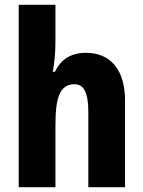

<svg xmlns="http://www.w3.org/2000/svg" viewBox="-20 -780 597 800"><path d="M211 -612V-760H58V0H211V-256C211 -372 228 -429 291 -429C330 -429 348 -392 348 -315V0H501V-360C501 -491 439 -560 338 -560C278 -560 234 -534 209 -481H200C207 -517 211 -561 211 -612Z"/></svg>

Font: Noto Sans Khmer UI Condensed ExtraBold
Style: Regular
Weight: 800
Width: 3
Designer: Danh Hong and the Monotype Design Team
Foundry: Monotype Imaging Inc.
Version: Version 2.002